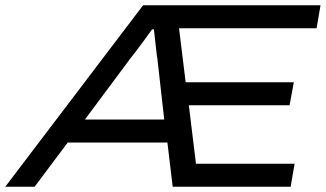

<svg xmlns="http://www.w3.org/2000/svg" viewBox="-62 -706 1232 726"><path d="M-42 0 479 -686H1150L1135 -599H615L640 -395H1049L1033 -308H652L679 -87H1052L1037 0H591L571 -167H194L69 0ZM259 -254H559L533 -485Q531 -495 529.5 -510Q528 -525 526 -541.5Q524 -558 522.5 -572Q521 -586 520 -595H513Q501 -578 485.5 -557Q470 -536 455.5 -516.5Q441 -497 431 -485Z"/></svg>

Font: Archivo SemiExpanded
Style: Italic
Weight: 400
Width: 6
Italic angle: -10°
Designer: Hector Gatti
Foundry: Omnibus-Type
Version: Version 2.001